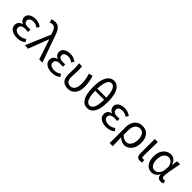

<svg xmlns="http://www.w3.org/2000/svg" viewBox="304 -2352 4096 4096"><g transform="rotate(45 2351.5 -304.5)"><path d="M52 -150Q52 -204 82 -238Q112 -272 164 -284V-289Q123 -304 100.5 -337Q78 -370 78 -410Q78 -479 135.5 -518Q193 -557 285 -557Q377 -557 461 -498L424 -436Q361 -484 288 -484Q236 -484 202.5 -462Q169 -440 169 -399Q169 -360 199.5 -337.5Q230 -315 293 -315Q315 -315 326 -316L362 -318V-247Q330 -250 277 -250Q211 -250 177 -226.5Q143 -203 143 -158Q143 -112 182 -86Q221 -60 290 -60Q331 -60 366.5 -72.5Q402 -85 439 -115L479 -54Q432 -17 386 -2Q340 13 281 13Q178 13 115 -30.5Q52 -74 52 -150Z M515 0 751 -555 744 -578Q721 -656 691 -694Q661 -732 615 -732Q579 -732 546 -713L522 -790Q545 -799 568.5 -804Q592 -809 625 -809Q679 -809 717 -783Q754 -758 782 -707Q810 -656 835 -574L1041 0H944L794 -451H789L612 9Z M1101 -150Q1101 -204 1131 -238Q1161 -272 1213 -284V-289Q1172 -304 1149.5 -337Q1127 -370 1127 -410Q1127 -479 1184.5 -518Q1242 -557 1334 -557Q1426 -557 1510 -498L1473 -436Q1410 -484 1337 -484Q1285 -484 1251.5 -462Q1218 -440 1218 -399Q1218 -360 1248.5 -337.5Q1279 -315 1342 -315Q1364 -315 1375 -316L1411 -318V-247Q1379 -250 1326 -250Q1260 -250 1226 -226.5Q1192 -203 1192 -158Q1192 -112 1231 -86Q1270 -60 1339 -60Q1380 -60 1415.5 -72.5Q1451 -85 1488 -115L1528 -54Q1481 -17 1435 -2Q1389 13 1330 13Q1227 13 1164 -30.5Q1101 -74 1101 -150Z M1609 -202Q1609 -233 1611 -299Q1613 -363 1613 -394Q1613 -473 1603 -543H1692Q1697 -518 1698.5 -490.5Q1700 -463 1700 -416Q1700 -377 1696 -301Q1695 -281 1694 -254.5Q1693 -228 1693 -196Q1693 -148 1711 -119Q1727 -90 1754.5 -76.5Q1782 -63 1815 -63Q1855 -63 1886 -85Q1917 -108 1934.5 -154Q1952 -200 1952 -269Q1952 -406 1907 -535L1996 -557Q2044 -415 2044 -271Q2044 -137 1982 -62Q1920 13 1814 13Q1715 13 1662 -41.5Q1609 -96 1609 -202Z M2172 -401Q2172 -534 2199 -625Q2226 -715 2276.5 -762Q2327 -809 2397 -809Q2467 -809 2517 -763Q2568 -716 2595 -624Q2622 -532 2622 -401Q2622 -259 2595 -167Q2568 -77 2517.5 -32Q2467 13 2397 13Q2288 13 2230 -89Q2172 -191 2172 -401ZM2515 -200Q2532 -276 2532 -401Q2532 -571 2495.5 -652.5Q2459 -734 2397 -734Q2335 -734 2300 -657Q2261 -571 2261 -401Q2261 -274 2279 -200Q2311 -63 2397 -63Q2482 -63 2515 -200ZM2222 -435H2571V-370H2222Z M2740 -150Q2740 -204 2770 -238Q2800 -272 2852 -284V-289Q2811 -304 2788.5 -337Q2766 -370 2766 -410Q2766 -479 2823.5 -518Q2881 -557 2973 -557Q3065 -557 3149 -498L3112 -436Q3049 -484 2976 -484Q2924 -484 2890.5 -462Q2857 -440 2857 -399Q2857 -360 2887.5 -337.5Q2918 -315 2981 -315Q3003 -315 3014 -316L3050 -318V-247Q3018 -250 2965 -250Q2899 -250 2865 -226.5Q2831 -203 2831 -158Q2831 -112 2870 -86Q2909 -60 2978 -60Q3019 -60 3054.5 -72.5Q3090 -85 3127 -115L3167 -54Q3120 -17 3074 -2Q3028 13 2969 13Q2866 13 2803 -30.5Q2740 -74 2740 -150Z M3302 -434Q3334 -495 3387.5 -526Q3441 -557 3509 -557Q3622 -557 3682.5 -483.5Q3743 -410 3743 -280Q3743 -188 3711 -122Q3679 -57 3628 -22Q3577 13 3519 13Q3421 13 3355 -64Q3361 68 3361 200H3269V-278Q3269 -373 3302 -434ZM3649 -279Q3649 -374 3613.5 -427Q3578 -480 3505 -480Q3463 -480 3429 -456Q3395 -432 3375.5 -386Q3356 -340 3356 -275V-137Q3392 -95 3427.5 -79.5Q3463 -64 3504 -64Q3545 -64 3578 -91Q3611 -118 3630 -166.5Q3649 -215 3649 -279Z M3887 -112V-543H3979Q3979 -457 3975 -309Q3974 -275 3973 -213.5Q3972 -152 3972 -106Q3972 -63 4010 -63Q4025 -63 4043 -69L4055 0Q4031 13 3990 13Q3936 13 3911.5 -18.5Q3887 -50 3887 -112Z M4130 -262Q4130 -356 4163 -422Q4196 -487 4250 -522Q4304 -557 4368 -557Q4425 -557 4469.5 -521Q4514 -485 4535 -414H4538L4561 -543H4651L4647 -523Q4618 -385 4600.5 -284Q4583 -183 4583 -119Q4583 -93 4598 -78Q4613 -63 4637 -63Q4656 -63 4674 -71L4687 -1Q4657 13 4618 13Q4568 13 4539.5 -14.5Q4511 -42 4511 -97H4507Q4445 13 4338 13Q4275 13 4228.5 -19.5Q4182 -52 4156 -114Q4130 -176 4130 -262ZM4505 -232 4514 -335Q4492 -417 4457 -448.5Q4422 -480 4377 -480Q4338 -480 4303 -456Q4266 -430 4245 -381Q4224 -332 4224 -263Q4224 -168 4259 -116Q4294 -64 4357 -64Q4393 -64 4426.5 -86.5Q4460 -109 4481 -147.5Q4502 -186 4505 -232Z"/></g></svg>

Font: Merged Yaku Han JP
Style: Regular
Weight: 400
Designer: Ryoko NISHIZUKA 西塚涼子 (kana, bopomofo & ideographs); Paul D. Hunt (Latin, Greek & Cyrillic); Sandoll Communications 산돌커뮤니
Foundry: Adobe
Version: Version 2.004